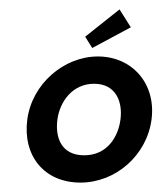

<svg xmlns="http://www.w3.org/2000/svg" viewBox="-20 -384 343 408"><path d="M102 -130C107 -168 134 -206 180 -206C226 -206 241 -168 236 -130C231 -92 207 -54 159 -54C110 -54 97 -92 102 -130ZM38 -130C28 -54 73 4 151 4C226 4 292 -54 302 -130C312 -206 261 -264 188 -264C116 -264 48 -206 38 -130ZM161 -306 176 -282 258 -326 234 -364Z"/></svg>

Font: Hussar Tani
Style: DwaKurs
Weight: 700
Foundry: Cannot Into Space Fonts
Version: Version 0.92